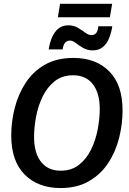

<svg xmlns="http://www.w3.org/2000/svg" viewBox="-20 -963 669 996"><path d="M294.2 12.5Q177.5 12.5 107.9 -57.5Q38.3 -127.5 38.3 -260Q38.3 -330.8 56.2 -402.1Q74.2 -473.3 112.5 -532.5Q150.8 -591.7 212.5 -627.1Q274.2 -662.5 360.8 -662.5Q477.5 -662.5 546.7 -592.9Q615.8 -523.3 615.8 -390.8Q615.8 -319.2 597.9 -247.5Q580 -175.8 541.2 -117.1Q502.5 -58.3 441.2 -22.9Q380 12.5 294.2 12.5ZM295 -77.5Q351.7 -77.5 390.8 -108.8Q430 -140 453.3 -188.8Q476.7 -237.5 487.1 -293.3Q497.5 -349.2 497.5 -397.5Q497.5 -480 461.7 -526.2Q425.8 -572.5 359.2 -572.5Q302.5 -572.5 263.8 -541.7Q225 -510.8 201.2 -462.1Q177.5 -413.3 167.1 -357.5Q156.7 -301.7 156.7 -252.5Q156.7 -170 192.5 -123.8Q228.3 -77.5 295 -77.5ZM280 -873.3 291.7 -943.3H561.7L550 -873.3ZM232.5 -706.7Q237.5 -739.2 249.2 -767.5Q260.8 -795.8 281.7 -813.8Q302.5 -831.7 334.2 -831.7Q362.5 -831.7 384.2 -818.8Q405.8 -805.8 422.9 -793.3Q440 -780.8 455 -780.8Q469.2 -780.8 478.3 -790.8Q487.5 -800.8 490 -826.7H562.5Q557.5 -793.3 545.8 -764.6Q534.2 -735.8 513.3 -718.8Q492.5 -701.7 460.8 -701.7Q433.3 -701.7 411.7 -714.2Q390 -726.7 373.3 -739.6Q356.7 -752.5 343.3 -752.5Q310.8 -752.5 305 -706.7Z"/></svg>

Font: Familjen Grotesk Medium
Style: Italic
Weight: 500
Italic angle: -9.46201°
Designer: Anders Wikstroem, Jonas Baeckman, Matilda Gysing, Kristian Moeller
Foundry: Familjen STHLM AB
Version: Version 2.002; ttfautohint (v1.8.4.7-5d5b)